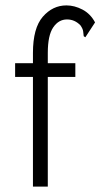

<svg xmlns="http://www.w3.org/2000/svg" viewBox="-20 -691 390 711"><path d="M102 -406H36V-457H102V-495Q102 -587 138.5 -629Q175 -671 226 -671Q256 -671 285.5 -655.5Q315 -640 332 -608L302 -562L296 -553L290 -557Q289 -565 288 -574.5Q287 -584 278 -597Q257 -619 228 -619Q197 -619 177 -589.5Q157 -560 157 -495V-457H259V-406H157V0H102Z"/></svg>

Font: Inconsolata ExtraCondensed
Style: Regular
Weight: 400
Width: 2
Monospace: yes
Designer: Raph Levien, Cyreal, Brenton Simpson
Foundry: Raph Levien, Cyreal, Google
Version: Version 3.001; ttfautohint (v1.8.2.53-6de2)